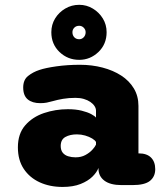

<svg xmlns="http://www.w3.org/2000/svg" viewBox="-20 -750 659 778"><path d="M472.5 0Q427 0 403 -18Q379 -36 379 -67V-69.5Q372.5 -52 354.5 -34.2Q336.5 -16.5 306.5 -4.5Q276.5 7.5 233.5 7.5Q182 7.5 141 -11.2Q100 -30 76.2 -65.8Q52.5 -101.5 52.5 -153Q52.5 -208 82 -242Q111.5 -276 158 -291.8Q204.5 -307.5 255 -307.5Q287 -307.5 311 -301.5Q335 -295.5 349.8 -287.5Q364.5 -279.5 369 -273.5V-301Q369 -311 363 -320.2Q357 -329.5 346 -337Q335 -344.5 319.8 -349Q304.5 -353.5 286 -353.5Q258.5 -353.5 235.2 -349.5Q212 -345.5 193 -340Q180.5 -336.5 169.2 -334.2Q158 -332 143 -332Q111 -332 92.5 -347.2Q74 -362.5 74 -395.5Q74 -426.5 93.8 -442.2Q113.5 -458 139.5 -466.5Q164.5 -475 208.8 -481.2Q253 -487.5 304 -487.5Q352.5 -487.5 395.5 -476.2Q438.5 -465 471.2 -443.8Q504 -422.5 522.5 -391.5Q541 -360.5 541 -321V-128.5H542.5Q575 -128.5 592 -111.5Q609 -94.5 609 -64.5Q609 -34.5 587.8 -17.2Q566.5 0 517 0ZM369 -174.5Q365.5 -181.5 353.5 -188.8Q341.5 -196 325.2 -200.8Q309 -205.5 291.5 -205.5Q264 -205.5 245 -195Q226 -184.5 226 -158.5Q226 -141.5 234.2 -131.2Q242.5 -121 256.2 -116.8Q270 -112.5 286 -112.5Q309 -112.5 326 -121.8Q343 -131 354 -143Q365 -155 369 -164ZM301 -507.5Q254.5 -507.5 221.2 -539.2Q188 -571 188 -619.5Q188 -650 203.2 -675Q218.5 -700 244.2 -715.2Q270 -730.5 301 -730.5Q331 -730.5 356.2 -715.2Q381.5 -700 396.8 -675Q412 -650 412 -619.5Q412 -571 378.8 -539.2Q345.5 -507.5 301 -507.5ZM301 -591Q311.5 -591 319.2 -599Q327 -607 327 -619.5Q327 -630 319.2 -637.8Q311.5 -645.5 301 -645.5Q288.5 -645.5 281 -637.8Q273.5 -630 273.5 -619.5Q273.5 -607 281 -599Q288.5 -591 301 -591Z"/></svg>

Font: Sono Monospace ExtraBold
Style: Regular
Weight: 800
Version: Version 2.112